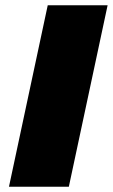

<svg xmlns="http://www.w3.org/2000/svg" viewBox="-20 -708 428 728"><path d="M14 0 161 -688H388L241 0Z"/></svg>

Font: Saira Expanded ExtraBold
Style: Italic
Weight: 800
Width: 7
Italic angle: -12°
Designer: Hector Gatti with collaboration of the Omnibus-Type team
Foundry: Omnibus-Type
Version: Version 1.101